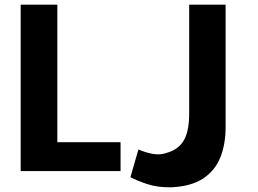

<svg xmlns="http://www.w3.org/2000/svg" viewBox="-20 -720 1097 817"><path d="M224 -115V-700H68V8H493V-115ZM940 -700H785V-237Q785 -165 764 -126Q743 -87 697 -72Q664 -59 631 -65Q598 -71 569 -84L535 34Q561 48 605.5 63Q650 78 709 77Q794 73 844.5 39.5Q895 6 917.5 -50Q940 -106 940 -179Z"/></svg>

Font: Repo Bold
Style: Bold
Weight: 700
Designer: Stefan Peev
Foundry: Context Ltd
Version: Version 1.502